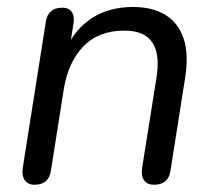

<svg xmlns="http://www.w3.org/2000/svg" viewBox="-20 -515 608 542"><path d="M77.4 6.5Q58.5 6.5 49.7 -6.7Q41 -19.8 44.4 -42.1L109.3 -453Q115.1 -493.3 155.9 -493.3Q173.8 -493.3 182.3 -481.9Q190.8 -470.4 187.4 -448.1L174.2 -364.5L166.5 -376.2Q191.5 -432.9 239.8 -464.1Q288.2 -495.3 355.4 -495.3Q409.4 -495.3 445.9 -473.6Q482.4 -451.8 497.9 -407.4Q513.4 -362.9 502.4 -294.1L461.2 -32.7Q455.4 6.5 414.6 6.5Q395.7 6.5 386.7 -6.1Q377.8 -18.7 381.2 -41.1L421.4 -293.7Q432.6 -361.9 410 -395.2Q387.5 -428.6 331.4 -428.6Q258.1 -428.6 215.2 -383.9Q172.3 -339.2 160.1 -263.5L123.9 -33.8Q118.1 6.5 77.4 6.5Z"/></svg>

Font: Nunito Variable Extra Light
Style: Italic
Weight: 200
Italic angle: -9°
Designer: Vernon Adams
Foundry: Vernon Adams
Version: Version 3.602